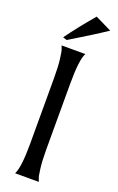

<svg xmlns="http://www.w3.org/2000/svg" viewBox="-172 -945 608 988"><g transform="rotate(20 132.0 -450.5)"><path d="M185 -700Q164 -662 164 -530V-169Q164 -111 169 -68.5Q174 -26 180 -13L185 0H55Q76 -38 76 -169V-530Q76 -589 71 -631.5Q66 -674 60 -687L55 -700ZM48 -742Q101 -815 174 -901L264 -857Q196 -811 70 -735Z"/></g></svg>

Font: Coconat
Style: Regular
Weight: 400
Designer: Sara Lavazza
Foundry: Collletttivo
Version: Version 1.000;Glyphs 3.2 (3217)